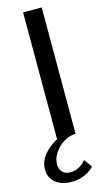

<svg xmlns="http://www.w3.org/2000/svg" viewBox="-192 -795 592 1100"><g transform="rotate(-15 104.0 -245.0)"><path d="M223.1 205.1Q165 263.2 78.1 259.8Q24.4 256.8 -8.8 228.8Q-42 200.7 -42 150.9Q-42 106 -11.2 67.4Q19.5 28.8 74.2 0H69.8V-750H180.2V0H168Q111.8 8.8 72 51.8Q32.2 94.7 32.2 142.1Q32.2 170.4 48.6 187.7Q64.9 205.1 95.2 205.1Q122.6 205.1 147.2 191.9Q171.9 178.7 188 157.2Z"/></g></svg>

Font: Oakes Grotesk Medium
Style: Regular
Weight: 500
Designer: Samuel Oakes
Foundry: Samuel Oakes
Version: Version 1.000;PS 001.000;hotconv 1.0.88;makeotf.lib2.5.64775